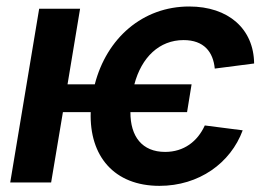

<svg xmlns="http://www.w3.org/2000/svg" viewBox="-20 -573 868 603"><path d="M581.7 -308.2H402C424.4 -393.1 480.5 -447.1 556.5 -447.1C620.7 -447.1 649.5 -409.8 654.5 -357.6L778.1 -373.6C777 -482.2 697.4 -552.6 574.2 -552.6C427.9 -552.6 315 -453.1 277.7 -308.2H192.1L231.5 -545.5H103L12.1 0H140.6L177.6 -220.9H264.9C260.3 -82.7 338.4 10.7 480.8 10.7C604.8 10.7 704.2 -60.7 742.2 -163.7L623.2 -179C600.5 -128.9 557.5 -95.9 498.6 -95.9C426.5 -95.9 389.2 -144.2 389.6 -220.9H567.5Z"/></svg>

Font: Margiela Sans Semi Bold
Style: Italic
Weight: 600
Italic angle: -9.39999°
Designer: Stefan Endress, Andreas Faust
Version: Version 1.100;FEAKit 1.0